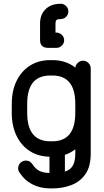

<svg xmlns="http://www.w3.org/2000/svg" viewBox="-20 -848 567 1045"><path d="M44 -281.8Q44 -353.8 70.1 -407.4Q96.2 -461 143.2 -490.9Q190.2 -520.8 253.5 -520.8H265.2Q328.2 -520.8 374.8 -490.9Q421.2 -461 446.9 -407.4Q472.5 -353.8 472.5 -281.8V-233.8Q472.5 -162.5 446.9 -108.8Q421.2 -55 374.9 -25.1Q328.5 4.8 265.2 4.8H253.5Q190.2 4.8 143.2 -25.1Q96.2 -55 70.1 -108.8Q44 -162.5 44 -233.8ZM128 -281.8V-233.8Q128 -156 159.5 -117.5Q191 -79 253.5 -79H265.2Q327 -79 358.4 -117.5Q389.8 -156 389.8 -233.8V-281.8Q389.8 -360.5 358.4 -398.8Q327 -437 265.2 -437H253.5Q191 -437 159.5 -398.8Q128 -360.5 128 -281.8ZM86.5 91.5Q78.8 81.5 78.8 68Q78.8 50.8 91.2 38.4Q103.8 26 120.8 26Q143 26 155.5 44.5Q172.5 71.2 195 82.4Q217.5 93.5 253.5 93.5H265.2Q307.5 93.5 335.1 85.1Q362.8 76.8 376.2 53.6Q389.8 30.5 389.8 -13V-475.8Q389.8 -492.2 402.4 -504.9Q415 -517.5 431.8 -517.5Q449.2 -517.5 461.5 -504.9Q473.8 -492.2 473.8 -475.8V-13Q473.8 59 444.5 100.4Q415.2 141.8 367.5 159.6Q319.8 177.5 265.2 177.5H253.5Q200.8 177.5 157.5 155.9Q114.2 134.2 86.5 91.5ZM333.2 129.5Q333.2 147 321 159.2Q308.8 171.5 291.2 171.5Q273.8 171.5 261.5 159.2Q249.2 147 249.2 129.5V-26Q249.2 -43.5 261.5 -55.8Q273.8 -68 291.2 -68Q308.8 -68 321 -55.8Q333.2 -43.5 333.2 -26ZM287.2 -670.5Q304 -670.5 316.6 -658.2Q329.2 -646 329.2 -629.2Q329.2 -612 316.6 -599.8Q304 -587.5 287.2 -587.5H241.5Q198 -587.5 198 -631V-720Q198 -768.5 228 -798Q258 -827.5 310 -827.5Q327.5 -827.5 339.8 -815.2Q352 -803 352 -785.5Q352 -768.8 339.8 -756.5Q327.5 -744.2 310 -744.2Q292.8 -744.2 287.4 -739.1Q282 -734 282 -720V-670.5Z"/></svg>

Font: Libertine-Super Thin
Style: Regular
Weight: 100
Designer: Bastien Sozeau
Foundry: NBR — Bastien Sozeau
Version: Version 2.003;gftools[0.9.33]